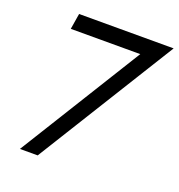

<svg xmlns="http://www.w3.org/2000/svg" viewBox="-127 -807 853 914"><g transform="rotate(20 299.0 -350.0)"><path d="M106 -620 119 -700H598L164 0H74L458 -620Z"/></g></svg>

Font: Von Book
Style: Italic
Weight: 400
Version: Version 4.000; ttfautohint (v1.8.4.7-5d5b)